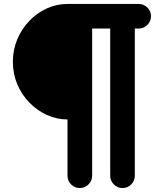

<svg xmlns="http://www.w3.org/2000/svg" viewBox="-20 -750 828 970"><path d="M383.1 200Q357.5 200 339.2 181.6Q321 163.3 321 137.8V-146.5Q266.5 -146.5 216.6 -169.4Q166.8 -192.2 128.1 -232Q89.4 -271.7 67.2 -324.5Q45 -377.2 45 -438.3Q45 -498.2 67.2 -551.2Q89.5 -604.2 128.1 -644.5Q166.8 -684.8 216.6 -707.4Q266.5 -730 321 -730H680.5Q706 -730 724.4 -712.1Q742.8 -694.1 742.8 -668Q742.8 -642.5 724.4 -624.1Q706 -605.8 680.5 -605.8H661.2V137.8Q661.2 163.3 643.1 181.6Q625 200 599 200Q573.5 200 555.1 181.6Q536.8 163.3 536.8 137.8V-605.8H445.5V137.8Q445.5 163.3 427.1 181.6Q408.7 200 383.1 200Z"/></svg>

Font: National Park
Style: Regular
Weight: 400
Designer: Andrea Herstowski, Ben Hoepner
Version: Version 1.009